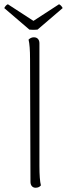

<svg xmlns="http://www.w3.org/2000/svg" viewBox="-37 -872 314 901"><path d="M106 -19 104 -594Q104 -659 97 -686Q108 -697 122 -697Q134 -697 141 -689.5Q148 -682 148 -669V-94Q148 -29 155 -2Q146 9 130 9Q119 9 112.5 1.5Q106 -6 106 -19ZM120 -732Q107 -732 101 -733L-17 -834Q-10 -848 0 -852L120 -774L240 -852Q245 -850 250 -844.5Q255 -839 257 -834L139 -733Q133 -732 120 -732Z"/></svg>

Font: Arima Madurai ExtraLight
Style: Regular
Weight: 275
Designer: Joana Correia and Natanael Gama
Foundry: NDISCOVER
Version: Version 1.019